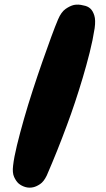

<svg xmlns="http://www.w3.org/2000/svg" viewBox="-20 -793 469 850"><path d="M187 -16Q174 11 157.5 22Q141 33 127 36Q109 40 92 35Q75 30 62 19Q51 9 42.5 -9.5Q34 -28 38 -60Q42 -96 55 -149.5Q68 -203 86 -266Q104 -329 125.5 -395Q147 -461 168 -521Q189 -581 207 -630Q225 -679 237 -707Q251 -740 270.5 -753.5Q290 -767 307 -771Q327 -775 349 -769Q368 -766 380 -755Q391 -745 397.5 -724.5Q404 -704 399 -668Q391 -616 377 -560.5Q363 -505 346.5 -449.5Q330 -394 312 -340Q294 -286 276 -238Q234 -124 187 -16Z"/></svg>

Font: Sniglet
Style: ExtraBold
Weight: 800
Version: Version 2.000; ttfautohint (v0.95) -l 8 -r 50 -G 200 -x 14 -